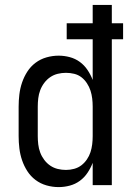

<svg xmlns="http://www.w3.org/2000/svg" viewBox="-20 -755 540 783"><path d="M219 8Q194 8 169.5 1Q145 -6 125 -21Q105 -36 91.5 -57Q78 -78 70 -101.5Q62 -125 59 -150Q56 -175 56 -200V-320Q56 -345 59 -370Q62 -395 70 -418.5Q78 -442 91.5 -463Q105 -484 125 -499Q145 -514 169.5 -521Q194 -528 219 -528Q242 -528 264.5 -522Q287 -516 305.5 -502.5Q324 -489 337 -469.5Q350 -450 358 -429V-595H252V-660H358V-735H436V-660H482V-595H436V0H358V-91Q350 -70 337 -50.5Q324 -31 305.5 -17.5Q287 -4 264.5 2Q242 8 219 8ZM249 -62Q266 -62 282.5 -66.5Q299 -71 312 -81Q325 -91 334.5 -105Q344 -119 349 -134.5Q354 -150 356 -166.5Q358 -183 358 -200V-320Q358 -337 356 -353.5Q354 -370 349 -385.5Q344 -401 334.5 -415.5Q325 -430 312 -440Q299 -450 282.5 -454Q266 -458 249 -458Q232 -458 215.5 -454Q199 -450 185 -440.5Q171 -431 160.5 -417Q150 -403 144 -387Q138 -371 136 -354Q134 -337 134 -320V-200Q134 -183 136 -166Q138 -149 144 -133Q150 -117 160.5 -103Q171 -89 185 -79.5Q199 -70 215.5 -66Q232 -62 249 -62Z"/></svg>

Font: Iosevka Fuck
Style: Regular
Weight: 400
Monospace: yes
Designer: Belleve Invis
Foundry: Belleve Invis
Version: Version 28.0.7; ttfautohint (v1.8.3)